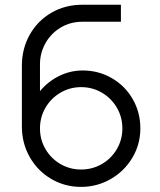

<svg xmlns="http://www.w3.org/2000/svg" viewBox="-20 -754 660 790"><path d="M557.5 -225.5Q557.5 -160 524.5 -104.8Q491.5 -49.5 435.2 -17.2Q379 15 313.5 15Q246.5 15 190.8 -17.8Q135 -50.5 102.5 -107.5Q70 -164.5 70 -233.5V-483Q70 -554 102.5 -611.5Q135 -669 191.8 -701.8Q248.5 -734.5 319 -734.5H477.5V-664.5H319Q269.5 -664.5 229.5 -640.5Q189.5 -616.5 167 -576.2Q144.5 -536 144.5 -489.5V-379Q177 -418.5 223 -441.2Q269 -464 320.5 -464Q386 -464 440.5 -432.2Q495 -400.5 526.2 -346Q557.5 -291.5 557.5 -225.5ZM483.5 -225.5Q483.5 -272 460.8 -311Q438 -350 399 -372.8Q360 -395.5 314 -395.5Q268 -395.5 229 -372.8Q190 -350 167.2 -311Q144.5 -272 144.5 -225.5Q144.5 -179.5 167 -140.8Q189.5 -102 228.5 -79.2Q267.5 -56.5 313.5 -56.5Q360 -56.5 399 -79Q438 -101.5 460.8 -140.5Q483.5 -179.5 483.5 -225.5Z"/></svg>

Font: CCSD_manrope
Style: Regular
Weight: 400
Designer: Mikhail Sharanda
Foundry: Mikhail Sharanda
Version: Version 4.503